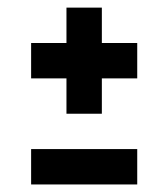

<svg xmlns="http://www.w3.org/2000/svg" viewBox="-20 -489 446 509"><path d="M156.2 -187.5V-281.2H62.5V-375H156.2V-468.8H250V-375H343.8V-281.2H250V-187.5ZM62.5 0V-93.8H343.8V0Z"/></svg>

Font: Oswald-Regular
Style: Regular
Weight: 400
Designer: vernon adams
Foundry: vernon adams
Version: Version 2.002; ttfautohint (v0.92.18-e454-dirty) -l 8 -r 50 